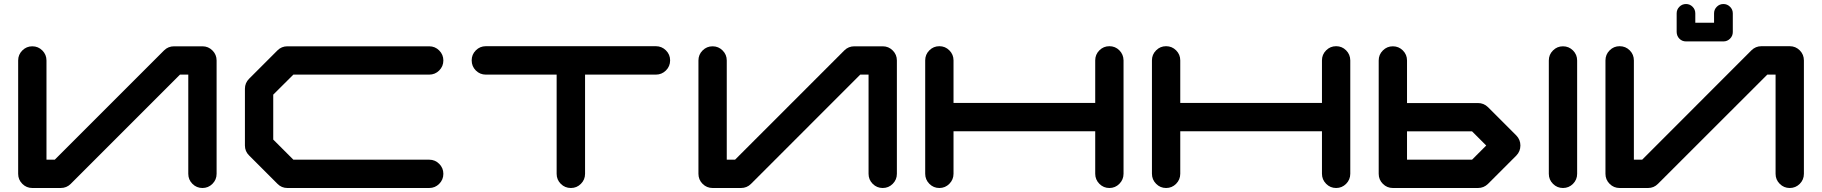

<svg xmlns="http://www.w3.org/2000/svg" viewBox="-20 -940 9110 960"><path d="M1063 -637.7V-70.8Q1063 -41.5 1042.2 -20.8Q1021.5 0 992.2 0Q962.9 0 942.1 -20.8Q921.4 -41.5 921.4 -70.8V-566.9H879.9L333.5 -20.5Q313 0 283.2 0H141.6Q112.3 0 91.6 -20.8Q70.8 -41.5 70.8 -70.8V-637.7Q70.8 -667 91.6 -687.7Q112.3 -708.5 141.6 -708.5Q170.9 -708.5 191.7 -687.7Q212.4 -667 212.4 -637.7V-141.6H253.9L800.3 -688Q820.8 -708.5 850.6 -708.5H992.2Q1021.5 -708.5 1042.2 -687.7Q1063 -667 1063 -637.7Z M2126 -141.6Q2155.3 -141.6 2176 -120.8Q2196.8 -100.1 2196.8 -70.8Q2196.8 -41.5 2176 -20.8Q2155.3 0 2126 0H1417Q1387.7 0 1367.2 -21L1225.6 -162.6Q1204.6 -183.1 1204.6 -212.4V-496.1Q1204.6 -525.4 1225.6 -546.4L1367.2 -688Q1387.7 -708.5 1417 -708.5H2126Q2155.3 -708.5 2176 -687.7Q2196.8 -667 2196.8 -637.7Q2196.8 -608.4 2176 -587.6Q2155.3 -566.9 2126 -566.9H1446.8L1346.2 -466.8V-242.2L1446.8 -141.6Z M3259.3 -709Q3288.6 -709 3309.6 -688.2Q3330.6 -667.5 3330.6 -638.2Q3330.6 -608.4 3309.6 -587.6Q3288.6 -566.9 3259.3 -566.9H2905.3V-70.8Q2905.3 -41.5 2884.5 -20.8Q2863.8 0 2834.5 0Q2804.7 0 2783.9 -20.8Q2763.2 -41.5 2763.2 -70.8V-566.9H2409.2Q2379.9 -566.9 2359.1 -587.6Q2338.4 -608.4 2338.4 -638.2Q2338.4 -667.5 2359.1 -688.2Q2379.9 -709 2409.2 -709Z M4464.4 -637.7V-70.8Q4464.4 -41.5 4443.6 -20.8Q4422.9 0 4393.6 0Q4364.3 0 4343.5 -20.8Q4322.8 -41.5 4322.8 -70.8V-566.9H4281.2L3734.9 -20.5Q3714.4 0 3684.6 0H3543Q3513.7 0 3492.9 -20.8Q3472.2 -41.5 3472.2 -70.8V-637.7Q3472.2 -667 3492.9 -687.7Q3513.7 -708.5 3543 -708.5Q3572.3 -708.5 3593 -687.7Q3613.8 -667 3613.8 -637.7V-141.6H3655.3L4201.7 -688Q4222.2 -708.5 4252 -708.5H4393.6Q4422.9 -708.5 4443.6 -687.7Q4464.4 -667 4464.4 -637.7Z M5597.7 -638.2V-71.3Q5597.7 -42 5576.9 -21Q5556.2 0 5526.9 0Q5497.6 0 5476.8 -21Q5456.1 -42 5456.1 -71.3V-283.7H4747.6V-71.3Q4747.6 -42 4726.8 -21Q4706.1 0 4676.8 0Q4647.5 0 4626.7 -21Q4606 -42 4606 -71.3V-638.2Q4606 -667.5 4626.7 -688.2Q4647.5 -709 4676.8 -709Q4706.1 -709 4726.8 -688.2Q4747.6 -667.5 4747.6 -638.2V-425.3H5456.1V-638.2Q5456.1 -667.5 5476.8 -688.2Q5497.6 -709 5526.9 -709Q5556.2 -709 5576.7 -688.5Q5597.2 -668 5597.7 -638.2Z M6731.4 -638.2V-71.3Q6731.4 -42 6710.7 -21Q6689.9 0 6660.6 0Q6631.3 0 6610.6 -21Q6589.8 -42 6589.8 -71.3V-283.7H5881.3V-71.3Q5881.3 -42 5860.6 -21Q5839.8 0 5810.5 0Q5781.2 0 5760.5 -21Q5739.7 -42 5739.7 -71.3V-638.2Q5739.7 -667.5 5760.5 -688.2Q5781.2 -709 5810.5 -709Q5839.8 -709 5860.6 -688.2Q5881.3 -667.5 5881.3 -638.2V-425.3H6589.8V-638.2Q6589.8 -667.5 6610.6 -688.2Q6631.3 -709 6660.6 -709Q6689.9 -709 6710.4 -688.5Q6731 -668 6731.4 -638.2Z M7340.3 -141.6 7411.1 -212.4 7340.3 -283.2H7015.1V-141.6ZM7794.9 -708.5Q7824.2 -708.5 7845 -687.7Q7865.7 -667 7865.7 -637.7V-70.8Q7865.7 -41.5 7845 -20.8Q7824.2 0 7794.9 0Q7765.6 0 7744.9 -20.8Q7724.1 -41.5 7724.1 -70.8V-637.7Q7724.1 -667 7744.9 -687.7Q7765.6 -708.5 7794.9 -708.5ZM7561.5 -262.7Q7582 -241.7 7582 -212.4Q7582 -183.1 7561.5 -162.1L7419.9 -20.5Q7398.9 0 7369.6 0H6944.3Q6915 0 6894.3 -20.8Q6873.5 -41.5 6873.5 -70.8V-637.7Q6873.5 -667 6894.3 -687.7Q6915 -708.5 6944.3 -708.5Q6973.6 -708.5 6994.4 -687.7Q7015.1 -667 7015.1 -637.7V-424.8H7369.6Q7398.9 -424.8 7419.9 -404.3Z M8410.2 -732.9Q8390.6 -732.9 8377.2 -746.3Q8363.8 -759.8 8363.3 -779.8V-873Q8363.3 -892.6 8377 -906.2Q8390.6 -919.9 8410.2 -919.9Q8429.2 -919.9 8442.9 -906.2Q8456.5 -892.6 8456.5 -873V-826.2H8550.3V-873Q8550.3 -892.6 8564 -906.2Q8577.6 -919.9 8597.2 -919.9Q8616.2 -919.9 8630.1 -906.2Q8644 -892.6 8644 -873V-779.8Q8644 -760.3 8630.1 -746.6Q8616.2 -732.9 8597.2 -732.9ZM8928.7 -709Q8958 -709 8978.8 -688.2Q8999.5 -667.5 8999.5 -637.7V-70.8Q8999.5 -41.5 8978.8 -20.8Q8958 0 8928.7 0Q8899.4 0 8878.7 -20.8Q8857.9 -41.5 8857.9 -70.8V-566.9H8816.4L8270 -21Q8249.5 0 8220.2 0H8078.1Q8048.8 0 8028.1 -20.8Q8007.3 -41.5 8007.3 -70.8V-637.7Q8007.3 -667.5 8028.1 -688.2Q8048.8 -709 8078.1 -709Q8107.9 -709 8128.7 -688.2Q8149.4 -667.5 8149.4 -637.7V-141.6H8190.9L8736.8 -688Q8757.8 -709 8787.1 -709Z"/></svg>

Font: Robtronika
Style: Regular
Weight: 400
Designer: GGBot
Version: 1.00